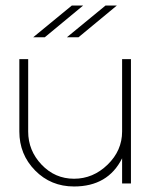

<svg xmlns="http://www.w3.org/2000/svg" viewBox="-20 -664 544 695"><path d="M422 -450H454V0H422V-91Q371 11 248 11Q164 11 107 -47Q50 -105 50 -188V-450H82V-188Q82 -119 130.5 -68Q179 -17 248 -17Q317 -17 369.5 -68Q422 -119 422 -188ZM240 -644H281L142 -529H100ZM362 -644H403L264 -529H222Z"/></svg>

Font: Poiret One
Style: Regular
Weight: 400
Designer: Denis Masharov
Foundry: Denis Masharov
Version: Version 1.001